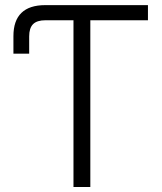

<svg xmlns="http://www.w3.org/2000/svg" viewBox="-20 -748 650 768"><path d="M33.7 -533.2V-603.5Q33.7 -665.5 65.7 -696.5Q97.7 -727.5 161.1 -727.5H210.4V-667H162.1Q127.9 -667 112.3 -651.4Q96.7 -635.7 96.7 -602.5V-533.2ZM210.4 -667V-727.5H571.8V-667H341.3V0H273.9V-667Z"/></svg>

Font: Inter 24pt Light
Style: Regular
Weight: 300
Designer: Rasmus Andersson
Foundry: rsms
Version: Version 4.001;git-66647c0bb